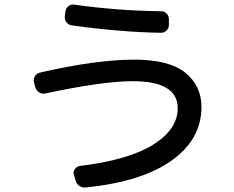

<svg xmlns="http://www.w3.org/2000/svg" viewBox="-20 -790 1040 852"><path d="M136.7 -402.3 130.9 -424.8Q127 -438.5 134.8 -451.7Q142.6 -464.8 157.2 -467.8Q401.4 -524.4 574.2 -525.4Q730.5 -525.4 802.2 -467.3Q874 -409.2 874 -315.4Q874 -171.9 741.7 -77.6Q609.4 16.6 360.4 42Q345.7 43.9 332.5 35.2Q319.3 26.4 315.4 10.7L307.6 -15.6Q303.7 -28.3 312.5 -40Q321.3 -51.8 335 -53.7Q551.8 -80.1 660.2 -148.4Q768.6 -216.8 768.6 -309.6Q768.6 -429.7 569.3 -429.7Q435.5 -429.7 179.7 -375Q166 -372.1 153.3 -380.4Q140.6 -388.7 136.7 -402.3ZM308.6 -769.5Q503.9 -742.2 694.3 -740.2Q709 -740.2 719.2 -730Q729.5 -719.7 729.5 -705.1V-679.7Q729.5 -665 719.2 -654.8Q709 -644.5 694.3 -644.5Q512.7 -647.5 296.9 -677.7Q283.2 -679.7 274.4 -691.9Q265.6 -704.1 267.6 -717.8L270.5 -740.2Q272.5 -753.9 283.7 -762.7Q294.9 -771.5 308.6 -769.5Z"/></svg>

Font: Rounded-L Mgen+ 1m medium
Style: Regular
Weight: 500
Designer: [Source Han Sans]
Ryoko NISHIZUKA  (kana & ideographs); Paul D. Hunt (Latin, Greek & Cyrillic); Wenlong ZHANG  (bopomofo
Version: Version 1.059.20150602